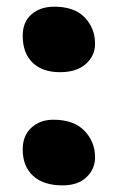

<svg xmlns="http://www.w3.org/2000/svg" viewBox="-20 -563 350 574"><path d="M159.2 -347.2Q106.9 -347.2 77.4 -375.7Q47.9 -404.3 47.9 -456.1Q47.9 -497.1 74 -520Q100.1 -543 142.1 -543Q202.6 -543 233.4 -510.7Q264.2 -478.5 264.2 -432.1Q264.2 -396.5 236.6 -371.8Q209 -347.2 159.2 -347.2ZM167 -8.8Q110.4 -8.8 79.1 -37.1Q47.9 -65.4 47.9 -116.2Q47.9 -157.7 74 -181.4Q100.1 -205.1 139.2 -205.1Q200.7 -205.1 232.4 -172.1Q264.2 -139.2 264.2 -92.8Q264.2 -57.6 238.5 -33.2Q212.9 -8.8 167 -8.8Z"/></svg>

Font: Shantell Sans Bouncy
Style: Bold
Weight: 700
Designer: Stephen Nixon, Anya Danilova, Shantell Martin
Foundry: Arrow Type
Version: Version 1.006;[9816181b4]